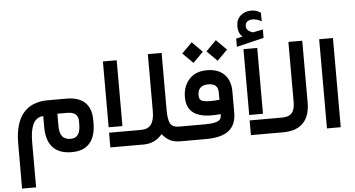

<svg xmlns="http://www.w3.org/2000/svg" viewBox="-67 -1028 2580 1396"><g transform="rotate(-5 1223.0 -330.0)"><path d="M410.2 -277.8H342.3V-189.5Q342.3 -136.2 362.1 -111.8Q381.8 -87.4 422.9 -87.4Q459 -87.4 476.6 -111.6Q494.1 -135.7 494.1 -189.5V-210Q494.1 -244.6 474.1 -261.2Q454.1 -277.8 410.2 -277.8ZM141.6 -87.4V232.4V242.2H131.8H48.8H39.1V232.4L39.6 -87.4Q39.6 -160.2 54.9 -214.8Q70.3 -269.5 100.6 -306.6Q130.9 -343.8 176.5 -362.5Q222.2 -381.3 283.2 -381.3H417.5Q505.9 -381.3 552 -337.9Q598.1 -294.4 598.1 -210.4V-189Q598.1 -91.3 554 -40.8Q509.8 9.8 422.9 9.8Q331.5 9.8 284.9 -40.5Q238.3 -90.8 238.3 -188.5V-270Q211.9 -268.1 193.1 -254.9Q174.3 -241.7 163.1 -217.5Q151.9 -193.4 146.7 -161.4Q141.6 -129.4 141.6 -87.4Z M1227.1 0H1214.8Q1170.4 0 1140.9 -15.4Q1111.3 -30.8 1084 -63.5Q1029.8 0 948.2 0H714.4H704.6V-9.8V-97.7V-107.4H714.4H939.9Q987.8 -107.4 1011.5 -138.4Q1035.2 -169.4 1035.2 -236.3V-642.1V-651.9H1044.9H1126H1135.7V-642.1V-235.8Q1135.7 -164.6 1152.1 -136Q1168.5 -107.4 1215.8 -107.4H1227.1Q1239.3 -107.4 1239.3 -57.1V-51.8Q1239.3 0 1227.1 0ZM714.8 -627.4H795.9H805.7V-617.7V-156.7V-147H795.9H714.8H705.1V-156.7V-617.7V-627.4Z M1221.7 -107.4H1402.8Q1454.6 -107.4 1481.7 -115Q1508.8 -122.6 1516.8 -135Q1524.9 -147.5 1524.9 -169.9V-171.4Q1485.4 -168 1460 -168Q1276.4 -168 1276.4 -315.4Q1276.4 -396 1323 -447Q1369.6 -498 1452.1 -498Q1535.2 -498 1579.6 -452.4Q1624 -406.7 1624 -329.1V-173.3Q1624 -85.9 1570.3 -43Q1516.6 0 1401.9 0H1221.7Q1209.5 0 1209.5 -51.8V-57.1Q1209.5 -107.4 1221.7 -107.4ZM1453.1 -395Q1376.5 -395 1376.5 -320.8Q1376.5 -291.5 1394.8 -282Q1413.1 -272.5 1463.9 -272.5Q1491.7 -272.5 1524.9 -276.4V-330.6Q1524.9 -395 1453.1 -395ZM1461.9 -634.8 1536.6 -710 1611.8 -634.8 1536.6 -559.6ZM1285.2 -634.8 1360.4 -710 1435.1 -634.8 1360.4 -559.6Z M1880.9 -816.9Q1847.7 -836.9 1818.4 -836.9Q1762.2 -836.9 1762.2 -791.5Q1762.2 -783.7 1764.6 -777.3Q1767.1 -771 1772 -765.4Q1776.9 -759.8 1784.7 -754.6Q1792.5 -749.5 1803.7 -745.6Q1805.7 -745.1 1806.9 -744.6Q1808.1 -744.1 1809.6 -743.9Q1811 -743.7 1812.5 -743.7Q1813.5 -743.7 1814 -743.7Q1814.5 -743.7 1815.9 -744.1Q1828.6 -746.6 1852.1 -751.5Q1875.5 -756.3 1883.8 -757.8V-696.3L1685.1 -648.4V-708.5Q1709 -713.9 1732.4 -719.2Q1715.8 -734.4 1708.5 -752.9Q1701.2 -771.5 1701.2 -797.9Q1701.2 -844.7 1732.4 -873.3Q1763.7 -901.9 1811.5 -901.9Q1823.7 -901.9 1835.7 -899.4Q1847.7 -897 1858.6 -892.3Q1869.6 -887.7 1880.4 -880.9ZM1740.7 -627.4H1821.8H1831.5V-617.7V-156.7V-147H1821.8H1740.7H1731V-156.7V-617.7V-627.4ZM2162.1 -201.2Q2162.1 -102.1 2112.3 -51Q2062.5 0 1965.8 0H1740.2H1730.5V-9.8V-97.7V-107.4H1740.2H1969.2Q2016.1 -107.4 2038.6 -132.3Q2061 -157.2 2061 -210V-641.6V-651.4H2070.8H2152.3H2162.1V-641.6Z M2295.4 -651.4H2376.5H2386.2V-641.6V-10.3V-0.5H2376.5H2295.4H2285.6V-10.3V-641.6V-651.4Z"/></g></svg>

Font: Shabnam Medium FD-WOL
Style: Medium-FD-WOL
Weight: 500
Foundry: DejaVu fonts team - Redesigned by Saber Rastikerdar - Based on Vazir font
Version: Version 5.0.1